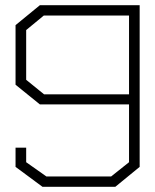

<svg xmlns="http://www.w3.org/2000/svg" viewBox="-20 -720 599 741"><path d="M425 1H144L40 -76V-150H81V-94L159 -39H409L478 -94V-317H134L40 -393V-623L134 -700H519V-76ZM478 -660H149L81 -604V-412L150 -356H478Z"/></svg>

Font: Turret Road Light
Style: Regular
Weight: 300
Designer: Noponies
Foundry: Noponies
Version: Version 1.001; ttfautohint (v1.8)